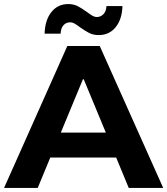

<svg xmlns="http://www.w3.org/2000/svg" viewBox="-29 -927 825 947"><path d="M544 -150H219L157 0H-9L303 -700H463L776 0H606ZM380 -536 271 -273H493L384 -536ZM365 -793Q349 -805 338.5 -811Q328 -817 318 -817Q297 -817 284 -802.5Q271 -788 270 -761H191Q193 -828 224.5 -867.5Q256 -907 308 -907Q334 -907 354.5 -896.5Q375 -886 401 -867Q417 -855 427.5 -849Q438 -843 448 -843Q468 -843 481.5 -857.5Q495 -872 496 -897H575Q573 -832 541.5 -793Q510 -754 458 -754Q431 -754 410.5 -764.5Q390 -775 365 -793Z"/></svg>

Font: CMG Sans
Style: Bold
Weight: 700
Designer: Julieta Ulanovsky
Foundry: Julieta Ulanovsky
Version: Version 7.200